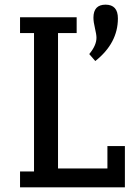

<svg xmlns="http://www.w3.org/2000/svg" viewBox="-20 -804 566 824"><path d="M66 -662H126V-68H66V0H516V-177H441V-81H229V-662H309V-730H66ZM381 -728Q381 -710 387.5 -683Q394 -656 394 -642Q394 -609 363 -572L389 -542Q486 -619 486 -725Q486 -784 433 -784Q381 -784 381 -728Z"/></svg>

Font: Glegoo
Style: Bold
Weight: 700
Version: Version 2.0.1; ttfautohint (v0.9) -r 48 -G 60